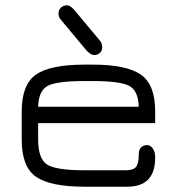

<svg xmlns="http://www.w3.org/2000/svg" viewBox="-20 -705 666 725"><path d="M260 -668 356 -553Q366 -542 366 -527Q366 -513 357 -505Q348 -497 335 -497Q324 -497 307 -514L211 -629Q201 -639 201 -654Q201 -668 210.5 -676.5Q220 -685 233 -685Q245 -685 260 -668ZM566 -284V-240H124V-179Q124 -105 158 -83.5Q192 -62 300 -62H454Q483 -62 493.5 -74.5Q504 -87 504 -122Q504 -150 526 -156Q549 -162 561 -137Q566 -126 566 -110Q566 0 461 0H300Q170 0 116 -37.5Q62 -75 62 -177V-284Q62 -386 116 -423.5Q170 -461 300 -461H329Q457 -461 511.5 -423.5Q566 -386 566 -284ZM329 -399H300Q195 -399 160.5 -381Q126 -363 124 -302H504Q502 -363 467.5 -381Q433 -399 329 -399Z"/></svg>

Font: Jura Medium
Style: Regular
Weight: 500
Designer: Daniel Johnson, Alexei Vanyashin
Foundry: Daniel Johnson
Version: Version 5.103